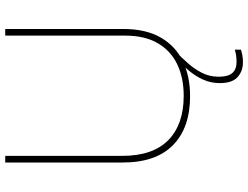

<svg xmlns="http://www.w3.org/2000/svg" viewBox="-130 -624 971 752"><g transform="rotate(-90 356.0 -248.5)"><path d="M431 122Q431 159 445.5 175.5Q460 192 489 192Q503 192 516 190Q529 188 537 185V209Q529 212 516 214.5Q503 217 487 217Q453 217 429.5 196Q406 175 406 126Q406 92 419.5 61.5Q433 31 456.5 3.5Q480 -24 510 -50L523 -40Q505 -22 483.5 2Q462 26 446.5 56Q431 86 431 122ZM618 -252Q618 -163 584.5 -105Q551 -47 492 -18.5Q433 10 355 10Q231 10 163 -57Q95 -124 95 -254V-714H121V-256Q121 -136 182.5 -75.5Q244 -15 356 -15Q427 -15 480 -40.5Q533 -66 562.5 -117Q592 -168 592 -244V-714H618Z"/></g></svg>

Font: Noto Sans Armenian Thin
Style: Regular
Weight: 250
Version: Version 2.007